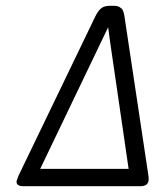

<svg xmlns="http://www.w3.org/2000/svg" viewBox="-20 -644 565 664"><path d="M37.1 -16.1Q37.1 -18.1 43.9 -36.1L308.1 -584Q317.9 -605 328.9 -614.5Q339.8 -624 360.8 -624H370.1Q377.9 -624 384 -623Q390.1 -622.1 394 -619.1Q397.9 -616.2 400.4 -614.5Q402.8 -612.8 405 -607.4Q407.2 -602.1 407.7 -600.6Q408.2 -599.1 409.7 -591.6Q411.1 -584 411.1 -583L493.2 -37.1Q494.1 -33.2 494.1 -23.9Q494.1 0 464.8 0H61Q37.1 0 37.1 -16.1ZM119.1 -60.1H424.8L360.8 -499L354 -549.8Z"/></svg>

Font: CMU Typewriter Text
Style: LightOblique
Weight: 200
Italic angle: -9.46001°
Version: Version 0.7.0